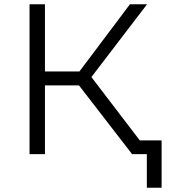

<svg xmlns="http://www.w3.org/2000/svg" viewBox="-20 -720 788 897"><path d="M597 0 349 -321H190V0H118V-700H190V-386H351L587 -700H667L407 -360L682 0ZM666 157V0H598V-64H735V157Z"/></svg>

Font: Montserrat
Style: Regular
Weight: 400
Designer: Julieta Ulanovsky
Foundry: Julieta Ulanovsky
Version: Version 9.000; ttfautohint (v1.8.4.7-5d5b)